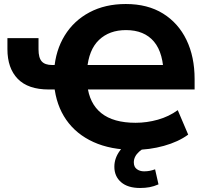

<svg xmlns="http://www.w3.org/2000/svg" viewBox="-20 -736 1046 957"><path d="M649 11Q532 11 446 -28Q360 -67 310 -139Q260 -211 250 -311L280 -290H223Q120 -290 68.5 -343Q17 -396 17 -491V-546H172V-490Q172 -448 188 -430Q204 -412 240 -412H271L250 -388Q257 -485 302.5 -559Q348 -633 426 -674.5Q504 -716 607 -716Q716 -716 792.5 -668.5Q869 -621 909.5 -537Q950 -453 950 -342V-290H389L415 -313Q425 -220 485 -172Q545 -124 656 -124Q712 -124 767 -139.5Q822 -155 866 -187L918 -65Q869 -29 797 -9Q725 11 649 11ZM608 -586Q525 -586 473.5 -537Q422 -488 414 -389L388 -412H830L796 -352Q796 -471 747.5 -528.5Q699 -586 608 -586ZM678 201Q617 201 583.5 172Q550 143 550 95Q550 51 579.5 12.5Q609 -26 657 -46L703 0Q687 8 674 19.5Q661 31 654 44.5Q647 58 647 73Q647 96 662 107Q677 118 698 118Q713 118 726 115.5Q739 113 753 108L770 183Q747 193 725.5 197Q704 201 678 201Z"/></svg>

Font: Nunito Sans 10pt ExtraBold
Style: Regular
Weight: 800
Designer: Vernon Adams
Foundry: Vernon Adams
Version: Version 3.101;gftools[0.9.27]